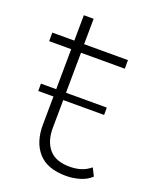

<svg xmlns="http://www.w3.org/2000/svg" viewBox="-118 -663 585 737"><g transform="rotate(20 174.0 -294.5)"><path d="M242 7Q165 7 128 -35Q91 -77 92 -149L95 -457H5V-492H95L96 -596H136L135 -492H314V-457H135L132 -151Q131 -96 158 -63.5Q185 -31 243 -31Q267 -31 287.5 -37Q308 -43 328 -59L344 -27Q325 -9 297.5 -1Q270 7 242 7ZM31 -263V-293H300V-263Z"/></g></svg>

Font: Livvic ExtraLight
Style: Regular
Weight: 275
Designer: Jacques Le Bailly, Baron von Fonthausen
Version: Version 1.001; ttfautohint (v1.8.2)